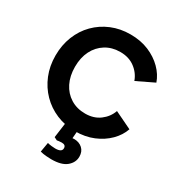

<svg xmlns="http://www.w3.org/2000/svg" viewBox="-230 -909 1232 1322"><g transform="rotate(30 386.0 -248.0)"><path d="M420 12Q501 12 565.5 -15Q630 -42 675 -87Q720 -132 739 -187L602 -253Q583 -199 535.5 -163.5Q488 -128 420 -128Q354 -128 304 -159Q254 -190 226.5 -245Q199 -300 199 -373Q199 -446 226.5 -500.5Q254 -555 304 -586Q354 -617 420 -617Q488 -617 535.5 -581.5Q583 -546 602 -492L739 -558Q720 -613 675 -658Q630 -703 565.5 -730Q501 -757 420 -757Q339 -757 270.5 -728.5Q202 -700 151 -648.5Q100 -597 72 -526.5Q44 -456 44 -373Q44 -290 72.5 -220Q101 -150 152 -98Q203 -46 271.5 -17Q340 12 420 12ZM375 261Q457 261 496 228Q535 195 535 149Q535 108 509 84.5Q483 61 443 61Q437 61 430 62L435 0H336L320 117L344 129Q347 128 359 126.5Q371 125 382 125Q414 125 414 152Q414 183 362 183Q351 183 332.5 181Q314 179 300 175L287 251Q309 257 334 259Q359 261 375 261Z"/></g></svg>

Font: Plus Jakarta Sans ExtraBold
Style: Regular
Weight: 800
Designer: Gumpita Rahayu
Foundry: Tokotype
Version: Version 2.004; ttfautohint (v1.8.3)